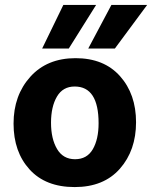

<svg xmlns="http://www.w3.org/2000/svg" viewBox="-20 -751 617 779"><path d="M259 -554H151L237 -731H370ZM446 -554H338L432 -731H577ZM380 -251Q380 -400 283 -400Q235 -400 211 -359Q187 -318 187 -253Q187 -188 211.5 -146.5Q236 -105 284.5 -105Q333 -105 356.5 -145.5Q380 -186 380 -251ZM286.5 -515Q402 -515 467 -442Q532 -369 532 -255Q532 -141 466.5 -66.5Q401 8 283 8Q165 8 100 -63.5Q35 -135 35 -249.5Q35 -364 103 -439.5Q171 -515 286.5 -515Z"/></svg>

Font: Hind Kochi
Style: Bold
Weight: 700
Designer: Dhruvi Tolia
Foundry: Indian Type Foundry
Version: Version 0.702;PS 1.0;hotconv 1.0.81;makeotf.lib2.5.63406